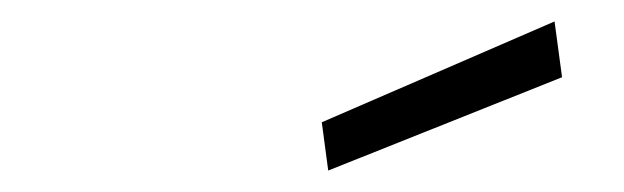

<svg xmlns="http://www.w3.org/2000/svg" viewBox="-20 -761 582 179"><path d="M280 -647 497 -741 504 -689 286 -602Z"/></svg>

Font: Cairo Light
Style: Italic
Weight: 300
Italic angle: -13°
Designer: Mohamed Gaber, Accademia di Belle Arti di Urbino and others
Foundry: Kief Type Foundry, Accademia di Belle Arti di Urbino and others
Version: Version 3.011